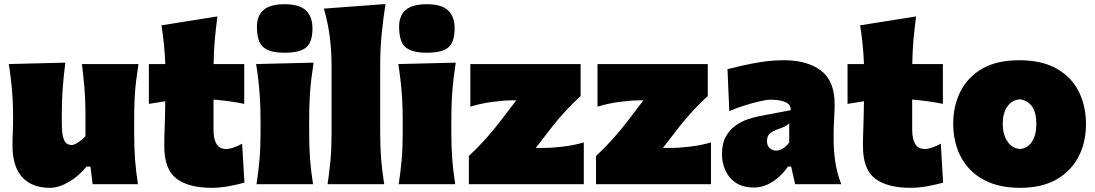

<svg xmlns="http://www.w3.org/2000/svg" viewBox="-20 -899 5345 937"><path d="M222.7 17.6Q137.2 17.6 89.1 -33.4Q41 -84.5 41 -189.5Q41 -228 42.5 -257.3Q43.9 -286.6 43.9 -319.8Q43.9 -377.4 41.3 -422.1Q38.6 -466.8 33.9 -506.3Q29.3 -545.9 22.9 -586.4L298.8 -593.3Q291 -532.2 286.4 -472.9Q281.7 -413.6 281.7 -351.1V-293Q281.7 -241.2 292.5 -216.3Q303.2 -191.4 330.1 -191.4Q341.8 -191.4 362.8 -205.1Q383.8 -218.8 397 -234.4V-351.1Q397 -413.6 392.1 -469.5Q387.2 -525.4 379.9 -586.4H655.8Q649.4 -545.9 644.5 -506.3Q639.6 -466.8 637.2 -422.1Q634.8 -377.4 634.8 -319.8V-250.5Q634.8 -177.2 639.2 -119.1Q643.6 -61 653.3 0H432.1L421.4 -85.9H402.3Q365.2 -40 316.4 -11.2Q267.6 17.6 222.7 17.6Z M1013.7 17.6Q900.4 17.6 841.1 -27.3Q781.7 -72.3 781.7 -186Q781.7 -228 783.7 -278.6Q785.6 -329.1 786.6 -404.8L706.5 -392.1V-586.4H786.6Q784.7 -638.2 780 -683.1Q775.4 -728 768.1 -775.4L1041 -818.8Q1033.2 -759.8 1028.3 -705.3Q1023.4 -650.9 1022.5 -586.4H1171.9V-392.1Q1134.3 -399.9 1096.4 -405Q1058.6 -410.2 1022 -413.1V-266.6Q1022 -220.7 1036.6 -196.3Q1051.3 -171.9 1084.5 -171.9Q1100.1 -171.9 1120.4 -179Q1140.6 -186 1161.6 -197.8L1172.9 -7.8Q1147 0 1101.3 8.8Q1055.7 17.6 1013.7 17.6Z M1231.9 0Q1241.2 -61 1246.3 -119.1Q1251.5 -177.2 1251.5 -250.5V-308.6Q1251.5 -371.1 1248.5 -418.5Q1245.6 -465.8 1241 -505.9Q1236.3 -545.9 1230 -586.4L1510.3 -593.3Q1503.9 -551.8 1499 -510.7Q1494.1 -469.7 1491.5 -421.4Q1488.8 -373 1488.8 -308.6V-250.5Q1488.8 -177.2 1493.4 -119.1Q1498 -61 1507.8 0ZM1369.1 -641.6Q1298.3 -641.6 1266.1 -667.7Q1233.9 -693.8 1233.9 -769Q1233.9 -821.8 1265.9 -850.1Q1297.9 -878.4 1370.1 -878.4Q1441.4 -878.4 1473.1 -847.9Q1504.9 -817.4 1504.9 -761.2Q1504.9 -691.9 1473.1 -666.7Q1441.4 -641.6 1369.1 -641.6Z M1578.6 0Q1587.9 -61 1593 -119.1Q1598.1 -177.2 1598.1 -250.5V-577.6Q1598.1 -647.5 1589.8 -716.1Q1581.5 -784.7 1560.5 -856.9L1861.3 -879.4Q1850.6 -811.5 1843 -736.1Q1835.4 -660.6 1835.4 -577.6V-250.5Q1835.4 -177.2 1840.3 -119.1Q1845.2 -61 1855 0Z M1925.8 0Q1935.1 -61 1940.2 -119.1Q1945.3 -177.2 1945.3 -250.5V-308.6Q1945.3 -371.1 1942.4 -418.5Q1939.5 -465.8 1934.8 -505.9Q1930.2 -545.9 1923.8 -586.4L2204.1 -593.3Q2197.8 -551.8 2192.9 -510.7Q2188 -469.7 2185.3 -421.4Q2182.6 -373 2182.6 -308.6V-250.5Q2182.6 -177.2 2187.3 -119.1Q2191.9 -61 2201.7 0ZM2063 -641.6Q1992.2 -641.6 1960 -667.7Q1927.7 -693.8 1927.7 -769Q1927.7 -821.8 1959.7 -850.1Q1991.7 -878.4 2064 -878.4Q2135.3 -878.4 2167 -847.9Q2198.7 -817.4 2198.7 -761.2Q2198.7 -691.9 2167 -666.7Q2135.3 -641.6 2063 -641.6Z M2268.1 0V-137.7Q2311.5 -178.2 2348.4 -219.2Q2385.3 -260.3 2414.6 -298.3L2499.5 -409.2H2475.6Q2438.5 -409.2 2381.8 -401.6Q2325.2 -394 2275.4 -378.4V-586.4H2813.5V-430.2Q2782.2 -402.3 2744.6 -362.1Q2707 -321.8 2676.8 -283.2L2594.7 -177.2H2638.7Q2675.8 -177.2 2730 -183.8Q2784.2 -190.4 2829.1 -204.1V0Z M2888.7 0V-137.7Q2932.1 -178.2 2969 -219.2Q3005.9 -260.3 3035.2 -298.3L3120.1 -409.2H3096.2Q3059.1 -409.2 3002.4 -401.6Q2945.8 -394 2896 -378.4V-586.4H3434.1V-430.2Q3402.8 -402.3 3365.2 -362.1Q3327.6 -321.8 3297.4 -283.2L3215.3 -177.2H3259.3Q3296.4 -177.2 3350.6 -183.8Q3404.8 -190.4 3449.7 -204.1V0Z M3659.2 16.1Q3606 16.1 3571.5 -6.6Q3537.1 -29.3 3520.3 -66.7Q3503.4 -104 3503.4 -147.5Q3503.4 -198.7 3522.2 -232.4Q3541 -266.1 3569.6 -286.1Q3598.1 -306.2 3628.9 -316.7Q3659.7 -327.1 3683.1 -331.5L3838.9 -361.3Q3841.8 -412.6 3737.3 -412.6Q3724.1 -412.6 3690.2 -405Q3656.2 -397.5 3615 -384.8Q3573.7 -372.1 3539.1 -356.4L3530.3 -561.5Q3560.1 -568.8 3604 -579.1Q3647.9 -589.4 3700.2 -597.2Q3752.4 -605 3806.2 -605Q3919.9 -605 3986.6 -554.4Q4053.2 -503.9 4053.2 -390.1Q4053.2 -360.4 4050.8 -318.8Q4048.3 -277.3 4048.3 -248V-216.3Q4048.3 -168 4055.7 -113.8Q4063 -59.6 4085.4 0H3860.4L3840.8 -86.4H3825.7Q3809.1 -61.5 3783.7 -37.8Q3758.3 -14.2 3726.6 1Q3694.8 16.1 3659.2 16.1ZM3769 -164.1Q3784.7 -164.1 3802 -175Q3819.3 -186 3831.5 -204.1V-297.4Q3823.7 -289.6 3812 -283Q3800.3 -276.4 3772.9 -267.1Q3754.9 -261.2 3739 -249Q3723.1 -236.8 3723.1 -210.9Q3723.1 -186 3737.5 -175Q3752 -164.1 3769 -164.1Z M4423.3 17.6Q4310.1 17.6 4250.7 -27.3Q4191.4 -72.3 4191.4 -186Q4191.4 -228 4193.4 -278.6Q4195.3 -329.1 4196.3 -404.8L4116.2 -392.1V-586.4H4196.3Q4194.3 -638.2 4189.7 -683.1Q4185.1 -728 4177.7 -775.4L4450.7 -818.8Q4442.9 -759.8 4438 -705.3Q4433.1 -650.9 4432.1 -586.4H4581.5V-392.1Q4543.9 -399.9 4506.1 -405Q4468.3 -410.2 4431.6 -413.1V-266.6Q4431.6 -220.7 4446.3 -196.3Q4460.9 -171.9 4494.1 -171.9Q4509.8 -171.9 4530 -179Q4550.3 -186 4571.3 -197.8L4582.5 -7.8Q4556.6 0 4511 8.8Q4465.3 17.6 4423.3 17.6Z M4959 17.6Q4872.6 17.6 4810.5 -7.8Q4748.5 -33.2 4709 -76.9Q4669.4 -120.6 4650.6 -176.5Q4631.8 -232.4 4631.8 -293.9Q4631.8 -381.8 4667 -452.1Q4702.1 -522.5 4773.4 -563.7Q4844.7 -605 4953.6 -605Q5065.4 -605 5137.7 -563.5Q5210 -522 5244.9 -451.4Q5279.8 -380.9 5279.8 -293.9Q5279.8 -204.1 5243.2 -133.8Q5206.5 -63.5 5135.3 -22.9Q5064 17.6 4959 17.6ZM4957.5 -171.9Q4996.1 -175.3 5016.8 -208.5Q5037.6 -241.7 5037.6 -293.9Q5037.6 -401.4 4957.5 -414.6Q4917 -410.2 4895.3 -378.2Q4873.5 -346.2 4873.5 -293.9Q4873.5 -244.1 4895.8 -209.7Q4918 -175.3 4957.5 -171.9Z"/></svg>

Font: Pinar-DS1-FD Black
Style: Regular
Weight: 900
Designer: Amin Abedi
Version: Version 2.000